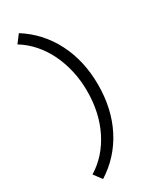

<svg xmlns="http://www.w3.org/2000/svg" viewBox="-233 -776 867 1061"><g transform="rotate(-30 200.5 -245.5)"><path d="M326 -246Q326 -92 264.5 28Q203 148 89 220Q79 207 70 194.5Q61 182 51 169Q148 109 202 0.5Q256 -108 256 -246Q256 -313 242 -375Q228 -437 202 -490.5Q176 -544 138 -587.5Q100 -631 51 -661Q61 -674 70 -686Q79 -698 89 -711Q203 -639 264.5 -518.5Q326 -398 326 -246Z"/></g></svg>

Font: Rosa Sans Light
Style: Regular
Weight: 300
Designer: Pentagram / MCKL
Foundry: Pentagram / MCKL
Version: Version 1.005;September 16, 2019;FontCreator 11.5.0.2425 64-